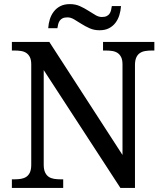

<svg xmlns="http://www.w3.org/2000/svg" viewBox="-20 -919 803 939"><path d="M568.8 0 193.8 -576.2V-113.8Q193.8 -90.3 200.4 -76.2Q207 -62 218 -54.4Q229 -46.9 244.1 -44.4Q259.3 -42 275.9 -42H289.1V0H38.1V-42H50.8Q67.9 -42 82.8 -44.4Q97.7 -46.9 108.9 -54.4Q120.1 -62 126.5 -76.2Q132.8 -90.3 132.8 -113.8V-604Q132.8 -626 126.2 -639.4Q119.6 -652.8 108.4 -660.2Q97.2 -667.5 82.3 -669.7Q67.4 -671.9 50.8 -671.9H38.1V-713.9H221.2L579.1 -161.1V-604Q579.1 -626 572.5 -639.4Q565.9 -652.8 554.7 -660.2Q543.5 -667.5 528.6 -669.7Q513.7 -671.9 497.1 -671.9H483.9V-713.9H734.9V-671.9H722.2Q705.1 -671.9 690.2 -669.4Q675.3 -667 664.1 -659.4Q652.8 -651.9 646.5 -637.7Q640.1 -623.5 640.1 -600.1V0ZM478 -835.9Q492.7 -835.9 501.7 -840.3Q510.7 -844.7 515.9 -852.3Q521 -859.9 523.2 -869.4Q525.4 -878.9 526.9 -889.2H571.8Q570.3 -866.2 563.7 -845Q557.1 -823.7 544.4 -807.1Q531.7 -790.5 512.7 -780.8Q493.7 -771 466.8 -771Q439.9 -771 418.2 -780.8Q396.5 -790.5 377.7 -802.5Q358.9 -814.5 342.5 -824.2Q326.2 -834 310.1 -834Q294.9 -834 286.1 -829.6Q277.3 -825.2 272.2 -817.9Q267.1 -810.5 264.6 -801Q262.2 -791.5 260.7 -781.2H215.8Q217.3 -804.2 223.9 -825.2Q230.5 -846.2 243.4 -862.8Q256.3 -879.4 275.6 -889.2Q294.9 -898.9 321.8 -898.9Q348.6 -898.9 370.4 -889.2Q392.1 -879.4 410.9 -867.4Q429.7 -855.5 446 -845.7Q462.4 -835.9 478 -835.9Z"/></svg>

Font: Droid Serif
Style: Regular
Weight: 400
Designer: Monotype Design team
Foundry: Monotype Imaging Inc.
Version: Version 1.03